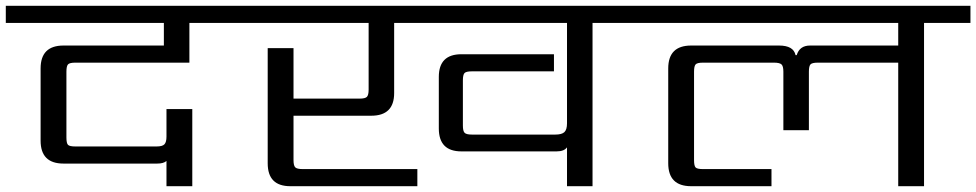

<svg xmlns="http://www.w3.org/2000/svg" viewBox="-40 -642 3366 662"><path d="M613 -426H220Q200 -426 194.5 -420Q189 -414 189 -395V-168Q189 -148 194.5 -142.5Q200 -137 220 -137H500Q520 -137 527 -144.5Q534 -152 534 -171V-266H623V0H534V-87Q524 -78 502 -78H179Q100 -78 100 -157V-406Q100 -485 179 -485H525V-563H-20V-622H783V-563H613Z M2163 -622V-563H2003V0H1915V-134Q1905 -120 1879 -120H1551Q1473 -120 1473 -199V-377Q1473 -455 1551 -455H1870V-396H1587Q1567 -396 1561.5 -390Q1556 -384 1556 -365V-209Q1556 -190 1562 -184Q1568 -178 1587 -178H1875Q1897 -178 1906 -186.5Q1915 -195 1915 -217V-563H1319V-321Q1319 -243 1240 -243H972V-90Q972 -71 978 -65Q984 -59 1004 -59H1399V0H961Q883 0 883 -79V-476H972V-302H1200Q1219 -302 1225 -308Q1231 -314 1231 -333V-563H743V-622Z M3306 -622V-563H3146V0H3057V-426H2780Q2760 -426 2754.5 -420Q2749 -414 2749 -395V-193H2661V-395Q2661 -414 2654.5 -420Q2648 -426 2628 -426H2384Q2364 -426 2358.5 -420Q2353 -414 2353 -395V-90Q2353 -70 2358.5 -64.5Q2364 -59 2384 -59H2620V0H2343Q2264 0 2264 -79V-406Q2264 -485 2343 -485H2646Q2696 -485 2703 -452H2707Q2717 -485 2753 -485H3057V-563H2124V-622Z"/></svg>

Font: Sarpanch
Style: Regular
Weight: 400
Designer: Manushi Parikh (Devanagari and Latin), Jyotish Sonowal (Devanagari)
Foundry: Indian Type Foundry
Version: Version 2.004;PS 1.0;hotconv 1.0.78;makeotf.lib2.5.61930; tt